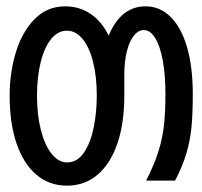

<svg xmlns="http://www.w3.org/2000/svg" viewBox="-20 -575 640 607"><path d="M10.5 -272.5Q10.5 -346 30.5 -410.8Q50.5 -475.5 90 -515.2Q129.5 -555 186 -555Q231 -555 266.2 -531.2Q301.5 -507.5 323.5 -462.5Q362.5 -555 440 -555Q486 -555 519.8 -521.2Q553.5 -487.5 571.5 -425Q589.5 -362.5 589.5 -278Q589.5 -217 585.5 -174.5Q581.5 -132 569.5 -91Q557.5 -50 533.5 -4H442Q467.5 -54 480.8 -96.2Q494 -138.5 498.5 -180Q503 -221.5 503 -278Q503 -338.5 494.5 -384.2Q486 -430 470.5 -455Q455 -480 434.5 -480Q417 -480 402.8 -461.8Q388.5 -443.5 380.8 -411.5Q373 -379.5 373 -340V-272.5Q373 -185 351 -121Q329 -57 288.2 -22.5Q247.5 12 191.5 12Q136 12 95.2 -22.5Q54.5 -57 32.5 -121Q10.5 -185 10.5 -272.5ZM286 -272.5Q286 -333 274.2 -379.5Q262.5 -426 241 -452Q219.5 -478 191.5 -478Q163.5 -478 142 -452Q120.5 -426 108.8 -379.2Q97 -332.5 97 -272.5Q97 -212 109.2 -164Q121.5 -116 143.2 -88.8Q165 -61.5 192 -61.5Q224.5 -61.5 245.8 -93.2Q267 -125 276.5 -173.2Q286 -221.5 286 -272.5Z"/></svg>

Font: JuliaMono
Style: Regular
Weight: 400
Monospace: yes
Designer: cormullion
Foundry: corm
Version: Version 0.055; ttfautohint (v1.8.4)